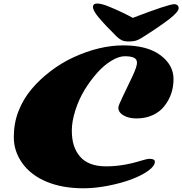

<svg xmlns="http://www.w3.org/2000/svg" viewBox="-20 -1020 1006 1060"><path d="M420.4 -157.2Q466.8 -101.6 565.9 -101.6Q658.7 -101.6 758.3 -132.8Q791 -143.1 806.6 -143.1Q835 -143.1 835 -127Q835 -103.5 797.9 -76.9Q760.7 -50.3 704.1 -29.3Q647.5 -8.3 575.9 5.6Q504.4 19.5 439.9 19.5Q325.7 19.5 238.8 -16.1Q151.9 -51.8 104 -117.9Q56.2 -184.1 56.2 -262.5Q56.2 -340.8 82.5 -407.5Q108.9 -474.1 154.1 -527.8Q199.2 -581.5 259.5 -627.4Q319.8 -673.3 386.7 -704.1Q529.8 -769.5 661.1 -769.5Q792.5 -769.5 865.2 -715.6Q938 -661.6 938 -583.5Q938 -498.5 887.7 -434.6Q863.8 -403.3 824 -384.8Q784.2 -366.2 734.4 -366.2Q701.2 -366.2 677.7 -375.5Q633.3 -393.1 633.3 -425.8Q633.3 -437 658.9 -489.3Q684.6 -541.5 710.4 -596.9Q736.3 -652.3 736.3 -673.1Q736.3 -693.8 718.8 -701.7Q701.2 -709.5 668.7 -709.5Q636.2 -709.5 595.2 -684.8Q554.2 -660.2 516.1 -617.4Q478 -574.7 446.3 -522.5Q414.6 -470.2 395.5 -409.4Q376.5 -348.6 376.5 -300.3Q376.5 -252 387.5 -217.8Q398.4 -183.6 420.4 -157.2ZM713.4 -921.4Q910.6 -997.1 942.9 -997.1Q952.6 -997.1 959.5 -991.2Q966.3 -985.4 966.3 -975.1Q966.3 -954.6 913.6 -913.8Q860.8 -873 763.2 -811.5Q743.7 -799.3 729.2 -795.2Q714.8 -791 690.4 -791Q666 -791 651.4 -798.3Q636.7 -805.7 623 -819.3Q558.1 -883.8 525.6 -922.6Q493.2 -961.4 493.2 -981Q493.2 -1000.5 516.4 -1000.5Q539.6 -1000.5 579.6 -984.4Q648.4 -956.5 713.4 -921.4Z"/></svg>

Font: Sonsie One
Style: Regular
Weight: 400
Designer: Riccardo De Franceschi
Foundry: Sorkin Type Co
Version: Version 1.003